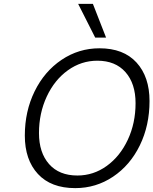

<svg xmlns="http://www.w3.org/2000/svg" viewBox="-20 -964 791 990"><path d="M108 -265Q108 -390 158.5 -493Q209 -596 297.5 -655.5Q386 -715 493 -715Q617 -715 684 -641.5Q751 -568 751 -443Q751 -317 701 -214.5Q651 -112 563 -53Q475 6 368 6Q243 6 175.5 -67Q108 -140 108 -265ZM679 -432Q679 -533 627 -592Q575 -651 482 -651Q399 -651 330 -601.5Q261 -552 221 -466Q181 -380 181 -278Q181 -177 233 -118Q285 -59 379 -59Q462 -59 530.5 -108.5Q599 -158 639 -243.5Q679 -329 679 -432ZM383 -944H459L527 -770H471Z"/></svg>

Font: Be Vietnam Light
Style: Italic
Weight: 300
Italic angle: -9.222°
Designer: Gabriel Lam
Foundry: TypeRant
Version: Version 3.000